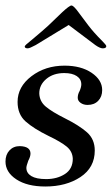

<svg xmlns="http://www.w3.org/2000/svg" viewBox="-27 -669 407 699"><path d="M-7 -81Q-7 -106 7.5 -121.5Q22 -137 45 -137Q84 -136 84 -110Q84 -99 76 -84Q69 -65 69 -58Q69 -39 87 -28Q105 -17 141 -17Q181 -17 209.5 -35.5Q238 -54 238 -91Q237 -118 215.5 -135.5Q194 -153 150 -174Q95 -201 66 -227Q37 -253 37 -298Q37 -353 87.5 -391.5Q138 -430 208 -430Q268 -430 306.5 -404Q345 -378 345 -341Q345 -317 330.5 -302Q316 -287 292 -287Q277 -287 266.5 -294.5Q256 -302 256 -313Q256 -326 263 -338Q269 -352 269 -362Q269 -381 252.5 -392Q236 -403 207 -403Q167 -403 141.5 -381.5Q116 -360 116 -329Q117 -300 139.5 -281Q162 -262 208 -239Q262 -212 290 -187Q318 -162 318 -121Q318 -59 266 -24.5Q214 10 138 10Q72 10 32.5 -16Q-7 -42 -7 -81ZM63 -500Q63 -504 90 -525Q133 -561 149 -576L199 -624Q226 -649 233 -649Q241 -649 259 -624L295 -576Q314 -551 344 -521Q360 -505 360 -501Q360 -493 347 -493Q337 -493 320 -505L223 -578L103 -505Q81 -493 74 -493Q63 -493 63 -500Z"/></svg>

Font: Unna
Style: Italic
Weight: 400
Italic angle: -8.05°
Designer: Jorge de Buen Unna
Foundry: Omnibus-Type
Version: Version 2.008